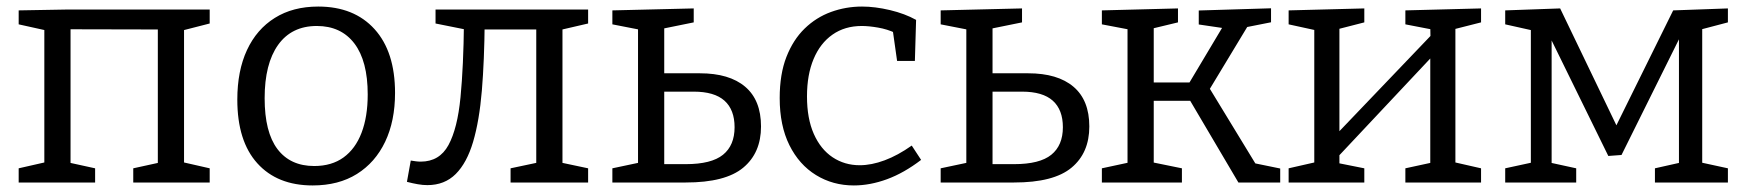

<svg xmlns="http://www.w3.org/2000/svg" viewBox="-20 -557 5330 586"><path d="M37 0V-43.3L132.3 -65L115.3 -39V-489.7L136.3 -460.7L37 -482.7V-525.3L190 -528H620V-485.3L524 -460.7L541.7 -489.3V-39L524.7 -65L620 -43.3V0H386.7V-43.3L476.7 -63L461.7 -39V-489.7L484.3 -467L173.3 -467.7L195.3 -489.7V-39L180.3 -63L270.3 -43.3V0Z M951.3 -537Q1060.7 -537 1123.2 -468Q1185.7 -399 1185.7 -273.3Q1185.7 -187.7 1155.5 -124.3Q1125.3 -61 1069.3 -26Q1013.3 9 934.3 9Q826.3 9 765.3 -58.7Q704.3 -126.3 704.3 -253Q704.3 -340.7 733.8 -404.2Q763.3 -467.7 818.7 -502.3Q874 -537 951.3 -537ZM947 -477.7Q870 -477.7 828.8 -420Q787.7 -362.3 787.7 -257.3Q787.7 -153.7 826.8 -102Q866 -50.3 939 -50.3Q992.3 -50.3 1028.5 -76.5Q1064.7 -102.7 1083.5 -151.8Q1102.3 -201 1102.3 -268.7Q1102.3 -370.7 1061.7 -424.2Q1021 -477.7 947 -477.7Z M1284.3 8Q1270.3 8 1255.2 5.3Q1240 2.7 1222 -2L1233.7 -67Q1242 -65.7 1249.3 -64.7Q1256.7 -63.7 1264 -63.7Q1321.3 -63.7 1348.8 -114.3Q1376.3 -165 1385.5 -260.2Q1394.7 -355.3 1396 -488L1417 -463.7L1309.3 -485.3V-528H1775V-485.3L1679 -463L1696.7 -488.3V-51.3L1688 -61.7L1775 -43.3V0H1538.3V-43.3L1625.3 -61.7L1616.7 -51.3V-490.3L1630.7 -467H1434L1459.3 -490Q1458.3 -373 1450.7 -280.8Q1443 -188.7 1424 -124.3Q1405 -60 1371 -26Q1337 8 1284.3 8Z M1849 0V-43.3L1936 -61.7L1927.3 -51.3V-482L1938 -465.3L1849 -482.7V-525.3L2097.3 -531.3V-488.7L1992 -467.3L2007.3 -482V-321.3L1993.3 -333.3H2116Q2206 -333.3 2254.3 -292.3Q2302.7 -251.3 2302.7 -171Q2302.7 -90.3 2248.3 -45.2Q2194 0 2073 0ZM2007.3 -42.7 1993.3 -56H2073Q2151.3 -56 2186.7 -84.7Q2222 -113.3 2222 -168.7Q2222 -222 2191.2 -249.7Q2160.3 -277.3 2097.3 -277.3H1993.3L2007.3 -290Z M2586 9Q2522 9 2470.5 -22.7Q2419 -54.3 2389.3 -114Q2359.7 -173.7 2359.7 -257.7Q2359.7 -330.7 2380.2 -383.2Q2400.7 -435.7 2435.8 -469.8Q2471 -504 2516.3 -520.5Q2561.7 -537 2611 -537Q2650.7 -537 2696.3 -526.2Q2742 -515.3 2776 -496.3L2772.3 -371H2718L2704.7 -465L2712.7 -456.3Q2688 -468 2659.8 -472.8Q2631.7 -477.7 2610.3 -477.7Q2558.3 -477.7 2520.8 -451.3Q2483.3 -425 2463.2 -377Q2443 -329 2443 -262.7Q2443 -195.3 2463.8 -148.3Q2484.7 -101.3 2521.2 -77Q2557.7 -52.7 2604 -52.7Q2639.7 -52.7 2680 -67.7Q2720.3 -82.7 2762.7 -112.7L2791.3 -69Q2739 -29 2687.2 -10Q2635.3 9 2586 9Z M2851 0V-43.3L2938 -61.7L2929.3 -51.3V-482L2940 -465.3L2851 -482.7V-525.3L3099.3 -531.3V-488.7L2994 -467.3L3009.3 -482V-321.3L2995.3 -333.3H3118Q3208 -333.3 3256.3 -292.3Q3304.7 -251.3 3304.7 -171Q3304.7 -90.3 3250.3 -45.2Q3196 0 3075 0ZM3009.3 -42.7 2995.3 -56H3075Q3153.3 -56 3188.7 -84.7Q3224 -113.3 3224 -168.7Q3224 -222 3193.2 -249.7Q3162.3 -277.3 3099.3 -277.3H2995.3L3009.3 -290Z M3343 0V-43.3L3433.3 -62.7L3421.3 -45.7V-482.7L3434.3 -465.3L3343 -482.7V-525.3L3575.3 -531.3V-488.7L3490.7 -468.3L3501.3 -482.7V-287.3L3486.3 -305.3H3628L3601.3 -290L3715.3 -481L3722 -470L3638.7 -482.3V-525L3859.3 -531.7V-489L3770 -471.3L3793.3 -485.7L3663 -270L3667.7 -294L3817 -49L3804.3 -59.7L3887.3 -42.7V0H3759.7L3609.7 -254.3L3625.7 -249.3H3486.3L3501.3 -255V-45.7L3490.7 -63L3587.3 -43.3V0Z M3913 0V-43.3L4008.3 -65L3991.3 -46.7V-480L4012.3 -461L3913 -482.7V-525.3L4144 -531.3V-488.7L4049 -464.3L4068 -481.7V-141L4054.3 -142.3L4355 -456.7L4346 -438L4345.3 -480L4359.3 -465.3L4269.3 -482.7V-525.3L4500.3 -531.3V-488.7L4404.3 -464.3L4422 -481.7V-46.7L4405 -65L4500.3 -43.3V0H4269.3V-43.3L4360.3 -63L4345.3 -46.7V-399.3L4358 -392L4058.3 -73L4068 -91.3V-46.7L4060.3 -60L4144 -43.3V0Z M4701.7 -462H4715.7V-44.3L4706.3 -61.7L4790.7 -43.3V0H4574V-43.3L4663.7 -62.7L4652.3 -44.3V-483.3L4666.7 -462L4574 -482.7V-525.3L4741.7 -531.3L4930 -140H4896.3L5086.7 -525.3L5253.7 -531.3V-488.7L5161 -464.3L5175.3 -485.7V-45L5164.3 -62.7L5253.7 -43.3V0H5031V-43.3L5115.7 -62.3L5104.3 -47.7V-464H5117.7L4929 -84L4888.7 -81Z"/></svg>

Font: Bitter Thin
Style: Regular
Weight: 100
Designer: Sol Matas, and Bitter project Authors
Foundry: Sol Matas
Version: Version 2.002